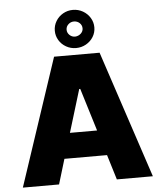

<svg xmlns="http://www.w3.org/2000/svg" viewBox="-62 -1009 891 1063"><g transform="rotate(-5 383.5 -478.0)"><path d="M21.5 0 256.8 -707H509.8L744.1 0H543.9L501.5 -138.7H264.6L222.7 0ZM458.5 -279.3 385.7 -516.6H379.9L307.6 -279.3ZM273.4 -849.6Q273.4 -878.4 288.1 -902.8Q302.7 -927.2 327.9 -941.7Q353 -956.1 382.8 -956.1Q412.6 -956.1 438 -941.7Q463.4 -927.2 478.3 -902.8Q493.2 -878.4 493.2 -849.6Q493.2 -820.8 478.3 -796.6Q463.4 -772.5 438 -758.3Q412.6 -744.1 382.8 -744.1Q353 -744.1 327.9 -758.3Q302.7 -772.5 288.1 -796.6Q273.4 -820.8 273.4 -849.6ZM427.7 -849.6Q427.7 -867.2 414.8 -879.4Q401.9 -891.6 382.8 -891.6Q365.2 -891.6 352.1 -879.4Q338.9 -867.2 338.9 -849.6Q338.9 -832.5 351.8 -820.1Q364.7 -807.6 382.8 -807.6Q401.4 -808.6 414.6 -820.8Q427.7 -833 427.7 -849.6Z"/></g></svg>

Font: Pretendard GOV Black
Style: Regular
Weight: 900
Designer: Base glyphs from Inter by Rasmus Andersson; Hangeul glyphs from Noto Sans CJK(Source Han Sans) by Jang Soo-young and Kan
Foundry: Kil Hyung-jin
Version: Version 1.309